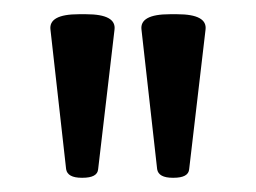

<svg xmlns="http://www.w3.org/2000/svg" viewBox="-20 -722 360 270"><path d="M95 -472Q75 -472 73 -484L51 -680Q48 -702 91 -702H101Q144 -702 141 -680L118 -484Q117 -472 96 -472ZM223 -472Q203 -472 201 -484L179 -680Q176 -702 219 -702H229Q272 -702 269 -680L246 -484Q245 -472 224 -472Z"/></svg>

Font: Asap
Style: Regular
Weight: 400
Designer: Pablo Cosgaya
Foundry: Omnibus-Type
Version: Version 3.001